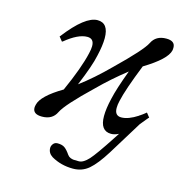

<svg xmlns="http://www.w3.org/2000/svg" viewBox="-92 -491 717 759"><g transform="rotate(15 266.5 -112.0)"><path d="M216.8 -272.9Q221.2 -291 221.2 -303.2Q221.2 -334 193.8 -334Q156.2 -334 104 -291L101.1 -290L100.1 -291L87.9 -306.2L86.9 -307.1L88.9 -309.1Q165.5 -408.2 215.8 -408.2Q261.2 -408.2 261.2 -346.2Q261.2 -316.4 251 -272.9Q242.2 -229.5 206.1 -143.1Q261.2 -184.1 323.2 -246.1Q422.4 -342.3 438 -374Q454.6 -408.2 497.1 -408.2Q533.2 -408.2 533.2 -380.9Q533.2 -373 532.2 -369.1Q523.9 -331.5 435.1 -277.8Q392.6 -171.4 381.8 -122.1Q377.9 -106 377.9 -92.8Q377.9 -61 404.8 -61Q433.6 -61 471.7 -85.9L473.1 -87.9L473.6 -87.4Q484.9 -94.7 496.1 -104L498 -106L500 -104L511.2 -89.8L512.2 -87.9L509.8 -86.9Q490.7 -63 482.9 -54.2L397.9 84Q364.3 137.7 337.2 160.9Q310.1 184.1 272.9 184.1Q223.6 184.1 184.1 161.1Q165 148.9 165 127.9Q165 119.1 171.4 111.1Q177.7 103 189 103Q207.5 103 218 110.4Q228.5 117.7 241.2 136.2Q246.1 143.1 253.2 146Q260.3 148.9 266.1 149.4Q272 149.9 288.1 149.9Q306.2 149.9 328.1 126Q348.6 103.5 399.9 24.9L413.6 3.9Q397 12.2 382.8 12.2Q337.9 12.2 337.9 -48.8Q337.9 -79.1 348.1 -122.1Q357.9 -166 387.2 -244.1Q325.7 -195.8 274.9 -145Q176.8 -51.3 160.2 -17.1Q144 17.1 101.1 17.1Q64 17.1 64 -9.8Q64 -14.2 65.9 -22Q74.2 -59.6 157.2 -108.9Q202.6 -210 216.8 -272.9Z"/></g></svg>

Font: Linux Libertine G
Style: Italic
Weight: 400
Italic angle: -12°
Designer: Philipp H. Poll
Foundry: Philipp H. Poll
Version: Version 5.1.3